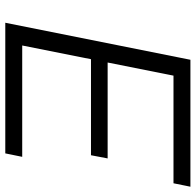

<svg xmlns="http://www.w3.org/2000/svg" viewBox="-27 -713 740 726"><g transform="rotate(90 343.0 -350.0)"><path d="M209 -387H579L567 -324H197ZM152 -64H573L560 0H66L206 -700H686L673 -636H266Z"/></g></svg>

Font: MOST Montserrat
Style: Italic
Weight: 400
Italic angle: -11.3°
Designer: Julieta Ulanovsky
Foundry: Julieta Ulanovsky
Version: Version 8.000;March 11, 2024;FontCreator 15.0.0.2926 64-bit